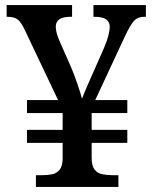

<svg xmlns="http://www.w3.org/2000/svg" viewBox="-20 -734 599 754"><path d="M121 0V-46H144Q166 -46 184 -49.5Q202 -53 213.5 -66.5Q225 -80 226 -109V-173H86V-224H226V-290H86V-341H208L78 -615Q64 -645 50.5 -656.5Q37 -668 9 -668H6V-714H263V-668H256Q199 -668 199 -629Q199 -617 203 -602.5Q207 -588 215 -570L260 -468Q273 -437 285 -401.5Q297 -366 302 -346Q305 -354 310.5 -368Q316 -382 323.5 -398.5Q331 -415 337 -429L389 -547Q401 -575 406 -596Q411 -617 411 -628Q411 -648 397 -658Q383 -668 350 -668H347V-714H553V-668H546Q521 -668 506.5 -652.5Q492 -637 470 -590L354 -341H480V-290H340V-224H480V-173H340V-114Q340 -83 351 -68.5Q362 -54 381 -50Q400 -46 422 -46H445V0Z"/></svg>

Font: Noto Nastaliq Urdu Medium
Style: Regular
Weight: 500
Designer: Monotype Design Team (Patrick Giasson: type design, Kamal Mansour: OpenType code, Glenda Bellarosa). Updated by Simon Co
Foundry: Monotype Imaging Inc., Simon Cozens
Version: Version 3.007